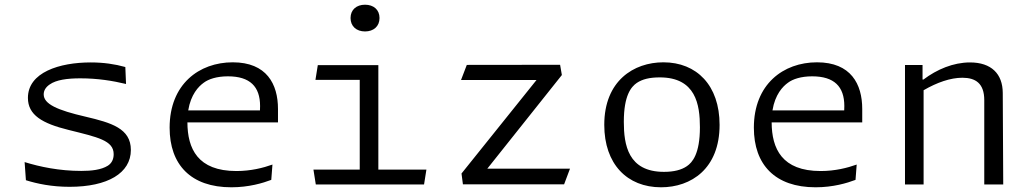

<svg xmlns="http://www.w3.org/2000/svg" viewBox="-20 -783 4380 815"><path d="M365 -518C232.5 -518 98.5 -476 98.5 -367.5C98.5 -294.5 159.5 -259 271 -231.5C395 -200.5 462.5 -187 462.5 -128.5C462.5 -106 453.5 -89.5 437.5 -79.5C409.5 -62 368 -57.5 325 -57.5C231.5 -57.5 149 -75 84.5 -95L90 -18C138 -3 199.5 10 275.5 10C437 10 535.5 -48 535.5 -146.5C535.5 -238 452 -262 344 -287.5C222.5 -315.5 165.5 -341.5 165.5 -382.5C165.5 -398.5 174 -413 191 -424.5C218.5 -444 265 -450.5 321 -450.5C395 -450.5 458.5 -440 515 -426.5L512 -498.5C467.5 -511 419.5 -518 365 -518Z M845 -432C865 -447 899.5 -459 947.5 -459C1041 -459 1084 -415.5 1084 -333C1084 -326.5 1084 -320 1083.5 -314.5H779C790 -382 822.5 -416 845 -432ZM700 -241C700 -84 790 12 962 12C1036.5 12 1096 -6 1131.5 -19.5L1136.5 -84.5C1097.5 -70.5 1045 -57 983.5 -57C819 -57 776 -152 775.5 -263.5H1160V-320.5C1160 -426 1112 -518.5 968 -518.5C825 -518.5 700 -425.5 700 -241Z M1329 -506.5 1319 -444H1507V-63H1310.5L1320.5 0H1780L1790 -63H1586V-506.5ZM1468 -706.5C1468 -671 1493.5 -649.5 1529.5 -649.5C1565.5 -649.5 1591 -671 1591 -706.5C1591 -742 1565.5 -763 1529.5 -763C1493.5 -763 1468 -742 1468 -706.5Z M1961.5 -507.5 1937 -443.5H2257.5L1939 -46.5L1945 -0.5H2374.5L2399.5 -67H2048.5L2365 -464.5L2357.5 -508Z M2786 12C2914 12 3034.5 -67 3034.5 -253C3034.5 -421 2937 -518.5 2796 -518.5C2670 -518.5 2545 -440 2545 -253C2545 -86.5 2642 12 2786 12ZM2628 -266C2628 -379 2659.5 -414.5 2683 -431C2707 -447 2737.5 -454.5 2780.5 -454.5C2933.5 -454.5 2951 -339 2951 -242.5C2951 -129.5 2918.5 -93 2895.5 -77.5C2873 -62 2841 -53.5 2798.5 -53.5C2645.5 -53.5 2628 -169 2628 -266Z M3325 -432C3345 -447 3379.5 -459 3427.5 -459C3521 -459 3564 -415.5 3564 -333C3564 -326.5 3564 -320 3563.5 -314.5H3259C3270 -382 3302.5 -416 3325 -432ZM3180 -241C3180 -84 3270 12 3442 12C3516.5 12 3576 -6 3611.5 -19.5L3616.5 -84.5C3577.5 -70.5 3525 -57 3463.5 -57C3299 -57 3256 -152 3255.5 -263.5H3640V-320.5C3640 -426 3592 -518.5 3448 -518.5C3305 -518.5 3180 -425.5 3180 -241Z M4238.5 0 4236.5 -389C4236 -469.5 4188 -518 4097.5 -518C4026.5 -518 3957 -488.5 3900 -445.5H3896V-507H3821.5V0H3900.5V-400C3957.5 -433 4014.5 -453 4065 -453C4120.5 -453 4158 -429.5 4158 -358V0Z"/></svg>

Font: Monaspace Argon Light
Style: Regular
Weight: 300
Designer: Riley Cran & the Lettermatic Team
Foundry: Lettermatic
Version: Version 1.000 (Monaspace Argon)